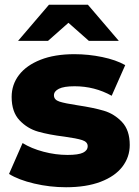

<svg xmlns="http://www.w3.org/2000/svg" viewBox="-20 -779 587 808"><path d="M18 -47 75 -177Q112 -154 163 -140.5Q214 -127 264 -127Q310 -127 329.5 -136.5Q349 -146 349 -164Q349 -182 325.5 -189.5Q302 -197 251 -204Q186 -212 140.5 -225Q95 -238 62 -273Q29 -308 29 -371Q29 -423 60 -463.5Q91 -504 150.5 -527.5Q210 -551 293 -551Q352 -551 410 -539Q468 -527 507 -505L450 -376Q378 -416 294 -416Q249 -416 228 -405.5Q207 -395 207 -378Q207 -359 230 -351.5Q253 -344 306 -336Q373 -326 417 -313Q461 -300 493.5 -265.5Q526 -231 526 -169Q526 -118 495 -77.5Q464 -37 403.5 -14Q343 9 258 9Q190 9 124 -6.5Q58 -22 18 -47ZM354 -607 268 -683 182 -607H56L186 -759H350L480 -607Z"/></svg>

Font: Idrija
Style: Regular
Weight: 800
Designer: Julieta Ulanovsky
Foundry: Julieta Ulanovsky
Version: Version 7.200